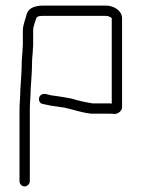

<svg xmlns="http://www.w3.org/2000/svg" viewBox="-20 -659 508 689"><path d="M359 -639H138C107 -639 84 -632 76 -609C72 -592 62 -569 62 -550V-504C62 -498 62 -491 61 -484C61 -468 58 -451 58 -435C58 -402 55 -371 53 -338C53 -312 50 -290 50 -263V-9C50 1 58 10 68 10C78 10 87 1 87 -9V-263C87 -290 90 -313 90 -338C92 -371 95 -402 95 -435C95 -452 98 -469 98 -484C99 -490 99 -496 99 -503V-550C99 -566 107 -583 111 -596C117 -602 125 -602 138 -602H359C368 -602 374 -599 380 -595C380 -594 380 -594 381 -594V-287C378 -288 374 -288 371 -288H312C306 -289 300 -290 295 -291L275 -295C260 -298 252 -301 238 -305L216 -309C198 -312 180 -315 163 -317C152 -319 139 -326 128 -319C115 -311 118 -288 133 -286C155 -281 170 -278 195 -275L210 -273C243 -266 274 -254 309 -251H371C378 -251 385 -251 391 -250C404 -250 418 -261 418 -275V-596C416 -622 388 -639 359 -639Z"/></svg>

Font: Electronic
Style: SeLt
Weight: 300
Version: Version 1.011